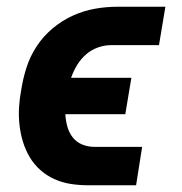

<svg xmlns="http://www.w3.org/2000/svg" viewBox="-20 -550 540 570"><path d="M241 0Q215 0 189.5 -4Q164 -8 141 -18.5Q118 -29 99.5 -45.5Q81 -62 68.5 -83Q56 -104 48.5 -128Q41 -152 38 -178Q35 -204 36.5 -230.5Q38 -257 43 -283Q48 -316 58.5 -349Q69 -382 88.5 -412Q108 -442 136 -465.5Q164 -489 196 -503.5Q228 -518 261.5 -524Q295 -530 329 -530H471L452 -416H310Q290 -416 270.5 -409Q251 -402 235.5 -388.5Q220 -375 209 -357Q198 -339 191 -319H370L352 -211H174Q175 -192 180 -174Q185 -156 196 -142Q207 -128 224 -121Q241 -114 260 -114H402L384 0Z"/></svg>

Font: Iosevka Slab Heavy Oblique
Style: Regular
Weight: 900
Italic angle: -9°
Monospace: yes
Designer: Belleve Invis
Foundry: Belleve Invis
Version: Version 11.1.1; ttfautohint (v1.8.3)